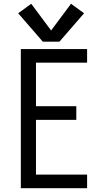

<svg xmlns="http://www.w3.org/2000/svg" viewBox="-20 -994 540 1014"><path d="M90 0V-735H440V-663H170V-433H383V-361H170V-72H440V0ZM206 -774 76 -924 145 -974 250 -833 355 -974 424 -924 294 -774Z"/></svg>

Font: Iosevka SS01
Style: Regular
Weight: 400
Monospace: yes
Designer: Belleve Invis
Foundry: Belleve Invis
Version: 2.3.3; ttfautohint (v1.8.3)